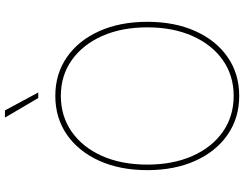

<svg xmlns="http://www.w3.org/2000/svg" viewBox="-126 -856 992 780"><g transform="rotate(-90 370.0 -466.0)"><path d="M370.6 9.8Q280.8 9.8 212.6 -37.4Q144.5 -84.5 106.7 -168.7Q68.8 -252.9 68.8 -363.3Q68.8 -474.6 106.9 -558.8Q145 -643.1 212.9 -690.2Q280.8 -737.3 370.6 -737.3Q460 -737.3 527.8 -690.2Q595.7 -643.1 633.5 -558.8Q671.4 -474.6 671.4 -363.3Q671.4 -252.4 633.5 -168.2Q595.7 -84 527.8 -37.1Q460 9.8 370.6 9.8ZM370.6 -12.7Q453.1 -12.7 515.9 -56.9Q578.6 -101.1 613.8 -180.2Q648.9 -259.3 648.9 -363.3Q648.9 -467.8 613.8 -546.9Q578.6 -626 515.9 -670.4Q453.1 -714.8 370.6 -714.8Q288.1 -714.8 225.1 -670.9Q162.1 -627 126.7 -547.9Q91.3 -468.8 91.3 -363.3Q91.3 -259.8 126.2 -180.7Q161.1 -101.6 224.1 -57.1Q287.1 -12.7 370.6 -12.7ZM361.8 -806.6 282.2 -941.9H311.5L384.3 -806.6Z"/></g></svg>

Font: Inter 16pt Thin
Style: Regular
Weight: 250
Version: Version 4.001;git-66647c0bb